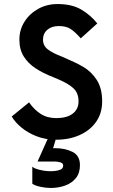

<svg xmlns="http://www.w3.org/2000/svg" viewBox="-20 -686 560 951"><path d="M259 6Q205 6 161.5 -11Q118 -28 86.5 -54Q55 -80 38 -109L124 -179Q148 -144 180.5 -122.5Q213 -101 259 -101Q311 -101 340 -123Q369 -145 369 -184Q369 -224 345 -247.5Q321 -271 267 -294L243 -304Q194 -323 156.5 -347.5Q119 -372 97.5 -406.5Q76 -441 76 -490Q76 -538 101 -578Q126 -618 169 -642Q212 -666 265 -666Q335 -666 381 -639.5Q427 -613 462 -570L380 -496Q353 -527 330.5 -542Q308 -557 272 -557Q236 -557 214.5 -538.5Q193 -520 193 -490Q193 -459 218 -440.5Q243 -422 288 -405Q320 -391 346 -379Q372 -367 392 -355Q432 -332 459 -290.5Q486 -249 486 -184Q486 -125 456 -82.5Q426 -40 374.5 -17Q323 6 259 6ZM254 48Q303 48 339.5 66.5Q376 85 376 132Q376 171 356 196Q336 221 303 233Q270 245 231 245Q206 245 179 239Q152 233 140 224V139Q147 148 175.5 155Q204 162 231 162Q256 162 274.5 156Q293 150 293 135Q293 123 281.5 119Q270 115 254 114H166L218 -2H258L243 48Z"/></svg>

Font: Lil Grotesk Bold
Style: Regular
Weight: 700
Designer: Bastien Sozeau
Foundry: NBR — Bastien Sozeau
Version: Version 4.002; ttfautohint (v1.8.4.7-5d5b)